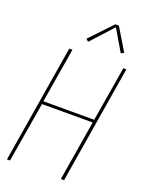

<svg xmlns="http://www.w3.org/2000/svg" viewBox="-175 -1043 850 1125"><g transform="rotate(20 250.0 -480.5)"><path d="M16 0 137 -735H157L100 -393H417L474 -735H493L372 0H352L414 -375H98L35 0ZM227 -810 212 -824 342 -961H364L448 -822L430 -812L351 -946Z"/></g></svg>

Font: Iosevka SS04 Thin
Style: Italic
Weight: 100
Italic angle: -9°
Monospace: yes
Designer: Belleve Invis
Foundry: Belleve Invis
Version: Version 19.0.0; ttfautohint (v1.8.4)